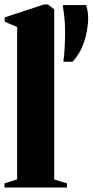

<svg xmlns="http://www.w3.org/2000/svg" viewBox="-20 -837 414 857"><path d="M56.5 -36.5V-716.5L1 -740V-759.5L176.5 -817H194.5L222 -795V-36L279 -18.5V0H0V-18.5ZM304 -561.5H264.5L263 -565Q267 -589.5 268.8 -627.8Q270.5 -666 270.5 -695Q270.5 -736.5 266.5 -767.5Q262.5 -798.5 260.5 -811L262 -814.5H365Q367.5 -804.5 370.5 -789.8Q373.5 -775 373.5 -754.5Q373.5 -730.5 367.5 -696.5Q361.5 -662.5 346.5 -627Q331.5 -591.5 304 -561.5Z"/></svg>

Font: Merriweather 144pt Black
Style: Regular
Weight: 900
Version: Version 2.100